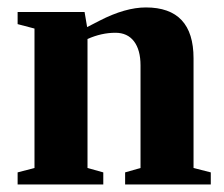

<svg xmlns="http://www.w3.org/2000/svg" viewBox="-20 -491 596 511"><path d="M211.9 -418.9 245.1 -436Q313.5 -471.2 368.2 -471.2Q495.1 -471.2 495.1 -335.9V-43.9L541 -32.2V0H313V-32.2L354 -43.9V-316.9Q354 -357.9 336.7 -380.9Q319.3 -403.8 287.1 -403.8Q250 -403.8 212.9 -387.2V-43.9L254.9 -32.2V0H26.9V-32.2L71.8 -43.9V-415L26.9 -426.8V-459H205.1Z"/></svg>

Font: Liberation Serif
Style: Bold
Weight: 700
Designer: Steve Matteson
Foundry: Ascender Corporation
Version: Version 2.1.5